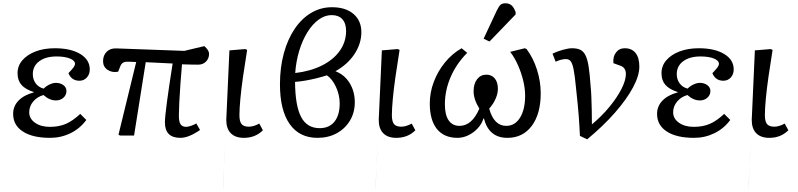

<svg xmlns="http://www.w3.org/2000/svg" viewBox="-20 -826 4865 1170"><path d="M285 14Q179 14 119.5 -24.5Q60 -63 60 -132Q60 -179 93 -213Q126 -247 186 -263V-265Q134 -282 110.5 -309Q87 -336 87 -380Q87 -425 116.5 -459Q146 -493 197 -512.5Q248 -532 314 -532Q411 -532 469 -497Q527 -462 527 -403Q527 -373 509 -353.5Q491 -334 464 -334Q416 -334 397 -380Q420 -404 428.5 -416Q437 -428 437 -437Q437 -457 406 -469.5Q375 -482 324 -482Q259 -482 219.5 -453Q180 -424 180 -374Q180 -342 197.5 -318Q215 -294 246 -286Q262 -302 282.5 -311.5Q303 -321 321 -321Q348 -321 366.5 -307Q385 -293 385 -272Q385 -247 366.5 -230.5Q348 -214 321 -214Q281 -214 245 -247Q206 -236 182 -207Q158 -178 158 -142Q158 -103 193.5 -78Q229 -53 284 -53Q339 -53 381 -71Q423 -89 469 -132L506 -95Q468 -43 410 -14.5Q352 14 285 14Z M1079 14Q985 14 985 -80Q985 -112 997.5 -206Q1010 -300 1032 -439Q991 -441 950 -443Q909 -445 868 -447L797 0H712L702 -5L810 -448Q793 -449 778 -449.5Q763 -450 755 -450Q723 -450 713 -422L700 -389Q663 -382 635.5 -400.5Q608 -419 608 -453Q608 -489 630.5 -511Q653 -533 690 -531L1103 -516L1225 -545Q1254 -520 1254 -498Q1254 -470 1235.5 -451Q1217 -432 1188 -432Q1175 -432 1146 -432.5Q1117 -433 1089 -434Q1084 -376 1079.5 -314.5Q1075 -253 1072.5 -201.5Q1070 -150 1070 -121Q1070 -84 1080.5 -68.5Q1091 -53 1115 -53Q1126 -53 1146 -60Q1166 -67 1176 -74L1199 -34Q1130 14 1079 14Z M1466 14Q1414 14 1386.5 -14Q1359 -42 1359 -94Q1359 -97 1358 -80.5Q1357 -64 1356 -36Q1356 -36 1356 -36Q1356 -36 1356 -36Q1354 0 1352 49.5Q1350 99 1347.5 149.5Q1345 200 1343 242Q1341 284 1340 306.5Q1339 329 1339.5 322Q1340 315 1342 268Q1344 221 1348.5 124Q1353 27 1360.5 -131Q1368 -289 1378 -519L1474 -527L1486 -522Q1472 -436 1461 -359Q1450 -282 1444.5 -221.5Q1439 -161 1439 -124Q1439 -86 1452 -70Q1465 -54 1497 -54Q1525 -54 1560 -73L1582 -32Q1536 14 1466 14Z M1915 14Q1804 14 1745 -70.5Q1686 -155 1686 -312Q1686 -415 1709.5 -501Q1733 -587 1775.5 -650Q1818 -713 1876 -747.5Q1934 -782 2003 -782Q2086 -782 2134 -741Q2182 -700 2182 -630Q2182 -560 2140 -496.5Q2098 -433 2024 -392Q2079 -371 2110.5 -320Q2142 -269 2142 -203Q2142 -140 2112.5 -91Q2083 -42 2032 -14Q1981 14 1915 14ZM1779 -381Q1872 -392 1942 -427Q2012 -462 2050.5 -516.5Q2089 -571 2089 -637Q2089 -684 2066 -709Q2043 -734 2001 -734Q1960 -734 1922 -706.5Q1884 -679 1853.5 -630Q1823 -581 1803.5 -517Q1784 -453 1779 -381ZM1928 -45Q1986 -45 2018 -84.5Q2050 -124 2050 -196Q2050 -247 2027.5 -296Q2005 -345 1972 -367Q1945 -358 1910.5 -349.5Q1876 -341 1841.5 -335Q1807 -329 1778 -327Q1779 -181 1815 -113Q1851 -45 1928 -45Z M2395 14Q2343 14 2315.5 -14Q2288 -42 2288 -94Q2288 -97 2287 -80.5Q2286 -64 2285 -36Q2285 -36 2285 -36Q2285 -36 2285 -36Q2283 0 2281 49.5Q2279 99 2276.5 149.5Q2274 200 2272 242Q2270 284 2269 306.5Q2268 329 2268.5 322Q2269 315 2271 268Q2273 221 2277.5 124Q2282 27 2289.5 -131Q2297 -289 2307 -519L2403 -527L2415 -522Q2401 -436 2390 -359Q2379 -282 2373.5 -221.5Q2368 -161 2368 -124Q2368 -86 2381 -70Q2394 -54 2426 -54Q2454 -54 2489 -73L2511 -32Q2465 14 2395 14Z M2768 14Q2686 14 2642.5 -40Q2599 -94 2599 -195Q2599 -263 2623.5 -327.5Q2648 -392 2691.5 -445.5Q2735 -499 2793 -532L2827 -504Q2762 -439 2726.5 -357.5Q2691 -276 2691 -190Q2691 -126 2714 -92.5Q2737 -59 2780 -59Q2856 -59 2901 -164Q2866 -221 2866 -270Q2866 -316 2887.5 -343.5Q2909 -371 2944 -371Q2976 -371 2995 -348Q3014 -325 3014 -285Q3014 -256 3000 -224Q2986 -192 2961 -164Q2990 -59 3065 -59Q3118 -59 3149 -109Q3180 -159 3180 -243Q3180 -286 3168.5 -334Q3157 -382 3136.5 -428.5Q3116 -475 3089 -510L3178 -532L3189 -527Q3230 -472 3252.5 -400.5Q3275 -329 3275 -258Q3275 -132 3220.5 -59Q3166 14 3072 14Q2959 14 2929 -104H2926Q2916 -71 2891.5 -44.5Q2867 -18 2834.5 -2Q2802 14 2768 14ZM2963 -573 2927 -590 3007 -761Q3020 -788 3030.5 -797Q3041 -806 3060 -806Q3082 -806 3096.5 -794Q3111 -782 3122 -753V-738Z M3558 23 3514 2Q3512 -35 3510.5 -61Q3509 -87 3507 -115.5Q3505 -144 3501 -184.5Q3497 -225 3490 -291Q3483 -365 3475.5 -402.5Q3468 -440 3457.5 -453Q3447 -466 3428 -466Q3401 -466 3366 -450L3347 -499Q3375 -513 3410 -522.5Q3445 -532 3465 -532Q3496 -532 3515.5 -523Q3535 -514 3547.5 -489.5Q3560 -465 3567 -420Q3574 -375 3579 -302Q3582 -276 3583.5 -237Q3585 -198 3586 -154Q3587 -110 3587 -68Q3647 -118 3693.5 -174.5Q3740 -231 3767 -284Q3794 -337 3794 -375Q3794 -413 3762 -425L3718 -441Q3714 -480 3733.5 -506Q3753 -532 3787 -532Q3830 -532 3853 -503Q3876 -474 3876 -420Q3876 -365 3837 -292.5Q3798 -220 3727 -139Q3656 -58 3558 23Z M4209 14Q4103 14 4043.5 -24.5Q3984 -63 3984 -132Q3984 -179 4017 -213Q4050 -247 4110 -263V-265Q4058 -282 4034.5 -309Q4011 -336 4011 -380Q4011 -425 4040.5 -459Q4070 -493 4121 -512.5Q4172 -532 4238 -532Q4335 -532 4393 -497Q4451 -462 4451 -403Q4451 -373 4433 -353.5Q4415 -334 4388 -334Q4340 -334 4321 -380Q4344 -404 4352.5 -416Q4361 -428 4361 -437Q4361 -457 4330 -469.5Q4299 -482 4248 -482Q4183 -482 4143.5 -453Q4104 -424 4104 -374Q4104 -342 4121.5 -318Q4139 -294 4170 -286Q4186 -302 4206.5 -311.5Q4227 -321 4245 -321Q4272 -321 4290.5 -307Q4309 -293 4309 -272Q4309 -247 4290.5 -230.5Q4272 -214 4245 -214Q4205 -214 4169 -247Q4130 -236 4106 -207Q4082 -178 4082 -142Q4082 -103 4117.5 -78Q4153 -53 4208 -53Q4263 -53 4305 -71Q4347 -89 4393 -132L4430 -95Q4392 -43 4334 -14.5Q4276 14 4209 14Z M4668 14Q4616 14 4588.5 -14Q4561 -42 4561 -94Q4561 -97 4560 -80.5Q4559 -64 4558 -36Q4558 -36 4558 -36Q4558 -36 4558 -36Q4556 0 4554 49.5Q4552 99 4549.5 149.5Q4547 200 4545 242Q4543 284 4542 306.5Q4541 329 4541.5 322Q4542 315 4544 268Q4546 221 4550.5 124Q4555 27 4562.5 -131Q4570 -289 4580 -519L4676 -527L4688 -522Q4674 -436 4663 -359Q4652 -282 4646.5 -221.5Q4641 -161 4641 -124Q4641 -86 4654 -70Q4667 -54 4699 -54Q4727 -54 4762 -73L4784 -32Q4738 14 4668 14Z"/></svg>

Font: Literata 7pt
Style: Italic
Weight: 400
Italic angle: -2°
Designer: Latin by Veronika Burian and Jose Scaglione. Greek by Irene Vlachou. Cyrillic by Vera Evstafieva
Foundry: TypeTogether
Version: Version 3.002